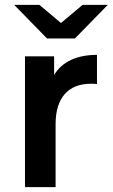

<svg xmlns="http://www.w3.org/2000/svg" viewBox="-20 -764 460 784"><path d="M82 0H207V-257C207 -365 259 -422 351 -422C359 -422 367 -422 376 -421V-540C296 -540 234 -513 201 -458V-534H82ZM172 -607H286L420 -744H317L229 -670L141 -744H38Z"/></svg>

Font: Chess Sans SemiBold
Style: Regular
Weight: 600
Designer: Wolf Bōese
Foundry: Wolf Bōese
Version: Version 7.223;Glyphs 3.3 (3306)